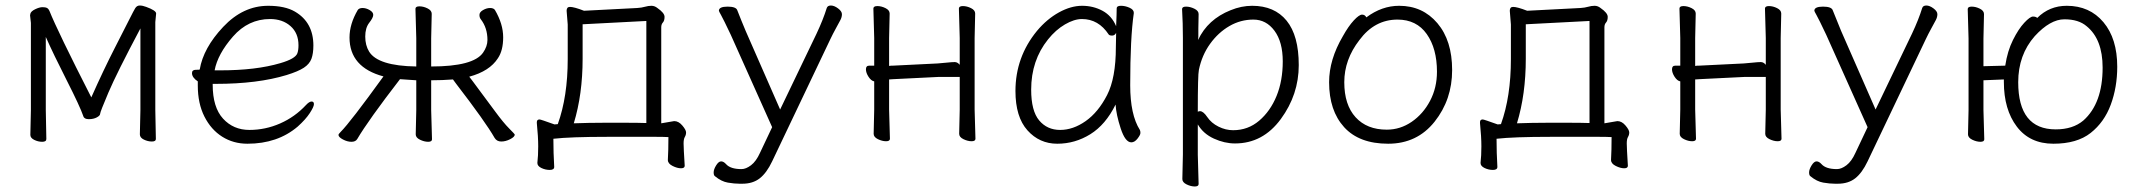

<svg xmlns="http://www.w3.org/2000/svg" viewBox="-20 -505 7751 696"><path d="M487 -18 489 -106V-402Q403 -240 373 -169.5Q343 -99 343 -92.5Q343 -86 331 -79.5Q319 -73 302 -73Q285 -73 282 -84Q270 -119 222 -213.5Q174 -308 146 -371V-106L148 -1Q148 9 133 9Q118 9 104 2Q90 -5 90 -16L92 -106V-422L89 -449L90 -455Q92 -464 107.5 -471.5Q123 -479 134 -479Q145 -479 150.5 -476Q156 -473 159 -466Q189 -391 311 -152Q355 -251 396.5 -332Q438 -413 451 -439Q464 -465 470 -475Q476 -485 486.5 -485Q497 -485 510 -480Q546 -467 546 -456L543 -425V-106L545 -1Q545 8 530.5 8Q516 8 501.5 1Q487 -6 487 -18Z M751 -201V-198Q751 -116 788.5 -75Q826 -34 884 -34Q942 -34 995.5 -57.5Q1049 -81 1089 -124Q1101 -137 1109.5 -137Q1118 -137 1118 -127.5Q1118 -118 1103 -95Q1088 -72 1059 -46Q986 16 877 16Q826 16 785.5 -9.5Q745 -35 721 -82.5Q697 -130 697 -195V-210Q676 -224 676 -240Q676 -252 690 -252Q704 -252 704 -253Q717 -331 789 -407.5Q861 -484 952 -484Q1013 -484 1049 -463Q1116 -424 1116 -340Q1116 -311 1109 -292Q1102 -273 1081.5 -259.5Q1061 -246 1019 -233Q914 -201 763 -201ZM779 -250Q908 -250 996 -276Q1051 -292 1058 -312Q1062 -323 1062 -341Q1062 -385 1033 -410.5Q1004 -436 959 -436Q880 -436 824.5 -372.5Q769 -309 758 -250Z M1487 -18 1489 -106V-214Q1474 -215 1459 -216Q1444 -217 1430 -218Q1315 -69 1275 -1Q1269 9 1254 9Q1239 9 1223 0.5Q1207 -8 1207 -16Q1207 -19 1215 -27Q1250 -62 1370 -228Q1247 -261 1247 -369Q1247 -418 1277 -469Q1282 -476 1294.5 -476Q1307 -476 1320 -468.5Q1333 -461 1333 -451Q1333 -441 1318.5 -422.5Q1304 -404 1304 -372.5Q1304 -341 1318 -318Q1350 -266 1489 -264V-366L1486 -473Q1486 -482 1500.5 -482Q1515 -482 1530 -474.5Q1545 -467 1545 -455L1543 -366V-264Q1696 -264 1731 -314Q1747 -337 1747 -360Q1747 -404 1723 -435Q1718 -441 1718 -451Q1718 -461 1731 -468.5Q1744 -476 1756.5 -476Q1769 -476 1774 -469Q1804 -418 1804 -370Q1804 -322 1785 -294Q1755 -247 1681 -227L1694 -210Q1707 -192 1725.5 -167.5Q1744 -143 1774.5 -101.5Q1805 -60 1825.5 -39.5Q1846 -19 1846 -17Q1846 -9 1829.5 -0.5Q1813 8 1797 8Q1781 8 1773 -5Q1740 -63 1633 -202L1622 -217Q1583 -214 1543 -214V-106L1546 0Q1546 9 1532 9Q1518 9 1502.5 1.5Q1487 -6 1487 -18Z M2046 -480Q2061 -480 2097 -466L2290 -476Q2306 -477 2318 -480.5Q2330 -484 2341.5 -484Q2353 -484 2363 -476Q2389 -458 2389 -444Q2389 -430 2383 -423.5Q2377 -417 2377 -406V-58L2424 -66Q2440 -66 2453.5 -50Q2467 -34 2467 -25Q2467 -16 2462.5 -8.5Q2458 -1 2458 15Q2458 31 2462 95V96Q2462 105 2448.5 105Q2435 105 2418 96.5Q2401 88 2401 75V74Q2403 40 2403 -8Q2385 -9 2358 -9H2182Q2048 -9 1986 -2Q1986 49 1989 100Q1989 111 1973 111Q1957 111 1942.5 104Q1928 97 1928 86V85Q1931 60 1931 25.5Q1931 -9 1926 -59V-62Q1926 -72 1936 -72Q1940 -72 1990 -54L2002 -55Q2038 -155 2038 -291V-416L2034 -466Q2034 -480 2046 -480ZM2060 -58Q2116 -60 2167 -60H2255Q2292 -60 2323 -59V-429L2092 -417V-292Q2092 -163 2060 -58Z M2586 -466Q2586 -481 2617.5 -481Q2649 -481 2653 -467Q2667 -431 2683 -393L2808 -108L2940 -383Q2964 -434 2977 -476Q2980 -485 2992 -485Q3004 -485 3018 -474.5Q3032 -464 3032 -453.5Q3032 -443 3026.5 -432.5Q3021 -422 3010 -402Q2999 -382 2990 -363L2779 80Q2759 122 2734 141.5Q2709 161 2671 161H2661Q2642 161 2618.5 157Q2595 153 2572 134Q2567 131 2567 120Q2567 109 2576 94.5Q2585 80 2594 80Q2603 80 2612 90Q2628 108 2668 108Q2684 108 2702.5 94Q2721 80 2735 49L2779 -44L2629 -379Q2602 -436 2594 -450Q2586 -464 2586 -466Z M3457 -20 3459 -108V-226H3380L3218 -218L3203 -217V-108Q3203 -108 3206 -2Q3206 7 3192 7Q3178 7 3162.5 -0.5Q3147 -8 3147 -20L3149 -108V-210Q3138 -212 3128.5 -226.5Q3119 -241 3119 -254Q3119 -267 3131 -267H3149V-367L3146 -474Q3146 -483 3160.5 -483Q3175 -483 3190 -475.5Q3205 -468 3205 -456L3203 -367V-266Q3207 -267 3211 -267H3217L3379 -275Q3394 -276 3412.5 -278Q3431 -280 3441 -280Q3451 -280 3459 -270V-367L3456 -474Q3456 -483 3470.5 -483Q3485 -483 3500 -475.5Q3515 -468 3515 -456L3513 -367V-108L3516 -2Q3516 7 3502 7Q3488 7 3472.5 -0.5Q3457 -8 3457 -20Z M4090 -457Q4077 -368 4077 -196Q4077 -89 4112 -34Q4114 -30 4114 -23Q4114 -16 4103.5 -2.5Q4093 11 4081 11Q4059 11 4042.5 -39.5Q4026 -90 4024 -126Q3988 -53 3932.5 -18.5Q3877 16 3812.5 16Q3748 16 3704.5 -32.5Q3661 -81 3661 -175Q3661 -298 3739 -393Q3775 -436 3818.5 -460Q3862 -484 3902.5 -484Q3943 -484 3976.5 -466Q4010 -448 4026 -410Q4028 -456 4028 -475Q4028 -484 4043.5 -484Q4059 -484 4074.5 -477Q4090 -470 4090 -459ZM4026 -386Q4021 -376 4011.5 -376Q4002 -376 3999 -380Q3962 -436 3902 -436Q3874 -436 3840.5 -416.5Q3807 -397 3779 -362Q3718 -286 3718 -180Q3718 -103 3747 -68.5Q3776 -34 3823 -34Q3870 -34 3915.5 -66Q3961 -98 3993 -160Q4025 -222 4025 -334Q4025 -361 4026 -386Z M4266 144 4268 55V-368Q4268 -421 4265 -472Q4265 -481 4279.5 -481Q4294 -481 4309.5 -473.5Q4325 -466 4325 -454Q4325 -454 4324 -401Q4324 -401 4324 -372L4323 -360Q4358 -435 4441 -468Q4480 -484 4519 -484Q4600 -484 4644 -430Q4688 -376 4688 -269Q4688 -162 4623 -73.5Q4558 15 4457 15Q4419 15 4380.5 -2.5Q4342 -20 4322 -54V56L4325 162Q4325 171 4311 171Q4297 171 4281.5 163.5Q4266 156 4266 144ZM4322 -100Q4326 -102 4330 -102Q4342 -102 4356.5 -80.5Q4371 -59 4397 -46Q4423 -33 4450 -33Q4504 -33 4544.5 -67.5Q4585 -102 4607.5 -157Q4630 -212 4630 -282.5Q4630 -353 4600 -393.5Q4570 -434 4523.5 -434Q4477 -434 4436.5 -410.5Q4396 -387 4366.5 -346Q4337 -305 4326 -252Q4322 -235 4322 -100Z M4933 -442Q4989 -484 5052 -484Q5137 -484 5190.5 -421Q5244 -358 5244 -251Q5244 -144 5180.5 -64Q5117 16 5012 16Q4907 16 4852.5 -44Q4798 -104 4798 -207Q4798 -289 4848 -374Q4868 -410 4887.5 -431Q4907 -452 4917.5 -452Q4928 -452 4933 -442ZM5007 -35Q5056 -35 5097.5 -63.5Q5139 -92 5164 -139.5Q5189 -187 5189 -245Q5189 -329 5152 -381.5Q5115 -434 5046 -434Q4963 -434 4908 -360Q4853 -289 4853 -207Q4853 -125 4894 -80Q4935 -35 5007 -35Z M5465 -480Q5480 -480 5516 -466L5709 -476Q5725 -477 5737 -480.5Q5749 -484 5760.5 -484Q5772 -484 5782 -476Q5808 -458 5808 -444Q5808 -430 5802 -423.5Q5796 -417 5796 -406V-58L5843 -66Q5859 -66 5872.5 -50Q5886 -34 5886 -25Q5886 -16 5881.5 -8.5Q5877 -1 5877 15Q5877 31 5881 95V96Q5881 105 5867.5 105Q5854 105 5837 96.5Q5820 88 5820 75V74Q5822 40 5822 -8Q5804 -9 5777 -9H5601Q5467 -9 5405 -2Q5405 49 5408 100Q5408 111 5392 111Q5376 111 5361.5 104Q5347 97 5347 86V85Q5350 60 5350 25.5Q5350 -9 5345 -59V-62Q5345 -72 5355 -72Q5359 -72 5409 -54L5421 -55Q5457 -155 5457 -291V-416L5453 -466Q5453 -480 5465 -480ZM5479 -58Q5535 -60 5586 -60H5674Q5711 -60 5742 -59V-429L5511 -417V-292Q5511 -163 5479 -58Z M6379 -20 6381 -108V-226H6302L6140 -218L6125 -217V-108Q6125 -108 6128 -2Q6128 7 6114 7Q6100 7 6084.5 -0.5Q6069 -8 6069 -20L6071 -108V-210Q6060 -212 6050.5 -226.5Q6041 -241 6041 -254Q6041 -267 6053 -267H6071V-367L6068 -474Q6068 -483 6082.5 -483Q6097 -483 6112 -475.5Q6127 -468 6127 -456L6125 -367V-266Q6129 -267 6133 -267H6139L6301 -275Q6316 -276 6334.5 -278Q6353 -280 6363 -280Q6373 -280 6381 -270V-367L6378 -474Q6378 -483 6392.5 -483Q6407 -483 6422 -475.5Q6437 -468 6437 -456L6435 -367V-108L6438 -2Q6438 7 6424 7Q6410 7 6394.5 -0.5Q6379 -8 6379 -20Z M6557 -466Q6557 -481 6588.5 -481Q6620 -481 6624 -467Q6638 -431 6654 -393L6779 -108L6911 -383Q6935 -434 6948 -476Q6951 -485 6963 -485Q6975 -485 6989 -474.5Q7003 -464 7003 -453.5Q7003 -443 6997.5 -432.5Q6992 -422 6981 -402Q6970 -382 6961 -363L6750 80Q6730 122 6705 141.5Q6680 161 6642 161H6632Q6613 161 6589.5 157Q6566 153 6543 134Q6538 131 6538 120Q6538 109 6547 94.5Q6556 80 6565 80Q6574 80 6583 90Q6599 108 6639 108Q6655 108 6673.5 94Q6692 80 6706 49L6750 -44L6600 -379Q6573 -436 6565 -450Q6557 -464 6557 -466Z M7365 -440Q7409 -484 7472 -484Q7555 -484 7605 -424.5Q7655 -365 7655 -263Q7655 -189 7631.5 -125.5Q7608 -62 7558.5 -23Q7509 16 7423.5 16Q7338 16 7291 -46Q7244 -108 7244 -208V-217L7170 -214V-106L7173 0Q7173 9 7159 9Q7145 9 7129.5 1.5Q7114 -6 7114 -18L7116 -106V-365L7113 -472Q7113 -481 7127.5 -481Q7142 -481 7157 -473.5Q7172 -466 7172 -454L7170 -365V-265L7249 -267Q7257 -320 7277 -360Q7297 -400 7318 -422.5Q7339 -445 7349.5 -445Q7360 -445 7365 -440ZM7296 -207Q7296 -36 7432 -36Q7494 -36 7532 -68Q7602 -130 7602 -260Q7602 -363 7544 -410Q7515 -435 7463.5 -435Q7412 -435 7356 -374Q7296 -306 7296 -207Z"/></svg>

Font: ToneOZ-Pinyin-WenKai-Light
Style: Light
Weight: 300
Designer: Fontworks Inc.
Foundry: ToneOZ
Version: Version 0.240331